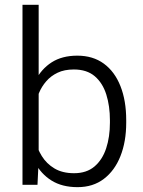

<svg xmlns="http://www.w3.org/2000/svg" viewBox="-20 -770 596 800"><path d="M303.2 9.8Q238.8 9.8 194.6 -17.8Q150.4 -45.4 125 -94Q99.6 -142.6 91.8 -206.1V-315.4Q101.1 -382.8 126.5 -432.6Q151.9 -482.4 195.3 -510.3Q238.8 -538.1 302.2 -538.1Q367.2 -538.1 412.6 -504.9Q458 -471.7 481.9 -411.1Q505.9 -350.6 505.9 -269V-258.8Q505.9 -180.2 481.9 -119.6Q458 -59.1 412.8 -24.7Q367.7 9.8 303.2 9.8ZM73.7 0V-750H141.1V-102.5L136.2 0ZM288.6 -48.3Q340.8 -48.3 373.8 -76.4Q406.7 -104.5 422.4 -152.1Q438 -199.7 438 -258.8V-269Q438 -328.1 422.9 -376.2Q407.7 -424.3 374.8 -452.4Q341.8 -480.5 287.6 -480.5Q248 -480.5 220 -467Q191.9 -453.6 172.9 -431.6Q153.8 -409.7 142.8 -383.3Q131.8 -356.9 126.5 -331.1V-188Q134.3 -151.9 154.1 -119.9Q173.8 -87.9 207 -68.1Q240.2 -48.3 288.6 -48.3Z"/></svg>

Font: Heebo Light
Style: Regular
Weight: 300
Designer: Oded Ezer
Foundry: Ezer Type House
Version: Version 3.100